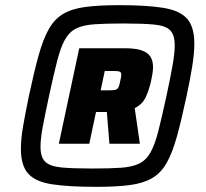

<svg xmlns="http://www.w3.org/2000/svg" viewBox="-20 -716 797 744"><path d="M353 8Q245 8 181 -2Q117 -12 89 -43.5Q61 -75 61 -139Q61 -177 69.5 -227Q78 -277 92 -344Q112 -438 129.5 -501Q147 -564 169 -603Q191 -642 224.5 -662Q258 -682 310.5 -689Q363 -696 442 -696Q550 -696 613.5 -685.5Q677 -675 705 -643.5Q733 -612 733 -547Q733 -510 725 -459.5Q717 -409 703 -344Q683 -250 665.5 -187Q648 -124 626 -85Q604 -46 570 -26Q536 -6 484 1Q432 8 353 8ZM208 -159 287 -529H465Q505 -529 528.5 -521Q552 -513 562.5 -497Q573 -481 573 -456Q573 -445 571 -432Q569 -419 566 -405Q558 -368 545 -340Q532 -312 502 -297L522 -159H404L394 -282H352L326 -159ZM338 -63Q406 -63 449 -66Q492 -69 519 -82Q546 -95 563 -125Q580 -155 593.5 -208Q607 -261 625 -344Q640 -414 648.5 -461.5Q657 -509 657 -540Q657 -582 638.5 -599.5Q620 -617 576 -621Q532 -625 457 -625Q390 -625 346.5 -622Q303 -619 276 -606Q249 -593 232 -563Q215 -533 201.5 -480Q188 -427 170 -344Q155 -274 146 -226.5Q137 -179 137 -147Q137 -106 156 -88.5Q175 -71 219 -67Q263 -63 338 -63ZM370 -366H404Q419 -366 427 -368Q435 -370 439 -377.5Q443 -385 446 -403Q448 -411 449 -417Q450 -423 450 -427Q450 -436 443.5 -438.5Q437 -441 419 -441H386Z"/></svg>

Font: Saira Thin Black
Style: Italic
Weight: 900
Italic angle: -12°
Version: Version 1.101